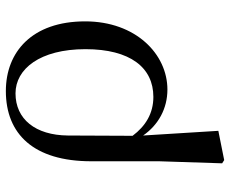

<svg xmlns="http://www.w3.org/2000/svg" viewBox="-85 -492 786 656"><g transform="rotate(-90 308.0 -164.0)"><path d="M78 202 89 209 189 189 173 -68C209 -16 265 15 330 15C451 15 563 -93 563 -266C563 -448 458 -537 325 -537C178 -537 85 -442 85 -245V-13ZM172 -104 173 -325C174 -436 229 -504 317 -504C400 -504 468 -421 468 -265C468 -112 405 -33 305 -33C248 -33 205 -60 172 -104Z"/></g></svg>

Font: Noto Serif CJK SC Medium
Style: Regular
Weight: 500
Designer: Ryoko NISHIZUKA 西塚涼子 (kana & ideographs); Frank Grießhammer (Latin, Greek & Cyrillic); Wenlong ZHANG 张文龙 (bopomofo); San
Foundry: Adobe
Version: Version 2.001;hotconv 1.1.0;makeotfexe 2.6.0